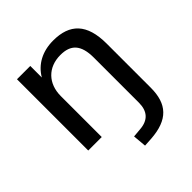

<svg xmlns="http://www.w3.org/2000/svg" viewBox="-200 -690 1027 1027"><g transform="rotate(-45 314.0 -176.5)"><path d="M360.8 193.4C495.6 184.1 552.2 121.6 552.2 -1V-334.5C552.2 -484.4 486.3 -548.8 361.3 -548.8C280.3 -548.8 215.3 -514.6 178.7 -451.7V-539.1H78.1V0H180.2V-309.6C180.2 -403.8 240.2 -466.8 334 -466.8C411.6 -466.8 450.7 -428.2 450.7 -329.6V10.7C450.7 75.2 418.9 110.8 355 115.7L304.7 120.1L311.5 196.3Z"/></g></svg>

Font: Winston
Style: Regular
Weight: 400
Designer: Vernon Adams, Kim Jin-seong, David Berlow, Cristiano Sobral
Foundry: The Winston Project Authors
Version: Version 3.004